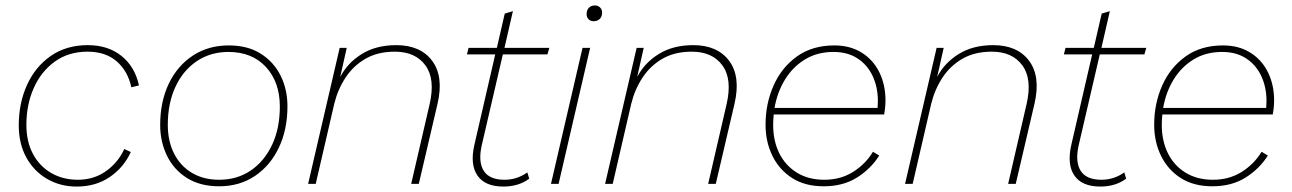

<svg xmlns="http://www.w3.org/2000/svg" viewBox="-20 -676 4750 706"><path d="M262 10Q201 10 152.5 -18.5Q104 -47 76.5 -97.5Q49 -148 49 -215Q49 -297 79.5 -364Q110 -431 167 -470.5Q224 -510 303 -510Q377 -510 426.5 -470.5Q476 -431 491 -362L463 -355Q450 -415 409 -450.5Q368 -486 302 -486Q232 -486 181.5 -449.5Q131 -413 104 -352Q77 -291 77 -217Q77 -155 101.5 -109.5Q126 -64 169 -39.5Q212 -15 266 -15Q325 -15 369.5 -46.5Q414 -78 437 -128L461 -117Q435 -60 383.5 -25Q332 10 262 10Z M786 9Q716 9 667.5 -21.5Q619 -52 594 -103.5Q569 -155 569 -216Q569 -302 600.5 -368Q632 -434 689 -471.5Q746 -509 821 -509Q891 -509 939 -478.5Q987 -448 1012 -397.5Q1037 -347 1037 -285Q1037 -200 1005.5 -133.5Q974 -67 917.5 -29Q861 9 786 9ZM786 -15Q852 -15 902 -49Q952 -83 980.5 -143.5Q1009 -204 1009 -284Q1009 -374 958 -429.5Q907 -485 820 -485Q754 -485 703.5 -451Q653 -417 625 -356.5Q597 -296 597 -217Q597 -157 620 -111.5Q643 -66 685.5 -40.5Q728 -15 786 -15Z M1113 0 1229 -500H1255L1231 -393Q1258 -445 1310.5 -477.5Q1363 -510 1437 -510Q1526 -510 1569 -452.5Q1612 -395 1589 -295L1520 0H1492L1560 -294Q1581 -386 1544 -436Q1507 -486 1432 -486Q1369 -486 1324 -460Q1279 -434 1250.5 -390.5Q1222 -347 1209 -294L1141 0Z M1831 10Q1764 10 1736 -30Q1708 -70 1724 -142L1801 -476H1697L1703 -500H1807L1836 -626L1866 -635L1835 -500H2000L1993 -476H1829L1751 -140Q1738 -80 1759 -47.5Q1780 -15 1835 -15Q1881 -15 1919 -42L1926 -19Q1887 10 1831 10Z M2163 -598Q2151 -598 2144 -605.5Q2137 -613 2137 -624Q2137 -639 2145.5 -647.5Q2154 -656 2167 -656Q2179 -656 2186.5 -648.5Q2194 -641 2194 -630Q2194 -615 2185.5 -606.5Q2177 -598 2163 -598ZM2150 -500 2034 0H2006L2122 -500Z M2205 0 2321 -500H2347L2323 -393Q2350 -445 2402.5 -477.5Q2455 -510 2529 -510Q2618 -510 2661 -452.5Q2704 -395 2681 -295L2612 0H2584L2652 -294Q2673 -386 2636 -436Q2599 -486 2524 -486Q2461 -486 2416 -460Q2371 -434 2342.5 -390.5Q2314 -347 2301 -294L2233 0Z M3009 9Q2940 9 2892.5 -21.5Q2845 -52 2820 -103.5Q2795 -155 2795 -217Q2795 -295 2824.5 -361.5Q2854 -428 2910.5 -468.5Q2967 -509 3048 -509Q3106 -509 3148.5 -482.5Q3191 -456 3213.5 -410Q3236 -364 3236 -307Q3236 -282 3231 -255H2825Q2823 -236 2823 -216Q2823 -158 2845.5 -112.5Q2868 -67 2910.5 -41Q2953 -15 3011 -15Q3071 -15 3117 -44Q3163 -73 3190 -118L3213 -104Q3182 -55 3131 -23Q3080 9 3009 9ZM3045 -485Q2985 -485 2940 -457.5Q2895 -430 2866.5 -383.5Q2838 -337 2828 -279H3207Q3208 -294 3208 -305Q3208 -355 3189 -396Q3170 -437 3133.5 -461Q3097 -485 3045 -485Z M3308 0 3424 -500H3450L3426 -393Q3453 -445 3505.5 -477.5Q3558 -510 3632 -510Q3721 -510 3764 -452.5Q3807 -395 3784 -295L3715 0H3687L3755 -294Q3776 -386 3739 -436Q3702 -486 3627 -486Q3564 -486 3519 -460Q3474 -434 3445.5 -390.5Q3417 -347 3404 -294L3336 0Z M4026 10Q3959 10 3931 -30Q3903 -70 3919 -142L3996 -476H3892L3898 -500H4002L4031 -626L4061 -635L4030 -500H4195L4188 -476H4024L3946 -140Q3933 -80 3954 -47.5Q3975 -15 4030 -15Q4076 -15 4114 -42L4121 -19Q4082 10 4026 10Z M4438 9Q4369 9 4321.5 -21.5Q4274 -52 4249 -103.5Q4224 -155 4224 -217Q4224 -295 4253.5 -361.5Q4283 -428 4339.5 -468.5Q4396 -509 4477 -509Q4535 -509 4577.5 -482.5Q4620 -456 4642.5 -410Q4665 -364 4665 -307Q4665 -282 4660 -255H4254Q4252 -236 4252 -216Q4252 -158 4274.5 -112.5Q4297 -67 4339.5 -41Q4382 -15 4440 -15Q4500 -15 4546 -44Q4592 -73 4619 -118L4642 -104Q4611 -55 4560 -23Q4509 9 4438 9ZM4474 -485Q4414 -485 4369 -457.5Q4324 -430 4295.5 -383.5Q4267 -337 4257 -279H4636Q4637 -294 4637 -305Q4637 -355 4618 -396Q4599 -437 4562.5 -461Q4526 -485 4474 -485Z"/></svg>

Font: Work Sans ExtraLight
Style: Italic
Weight: 200
Italic angle: -13°
Designer: Wei Huang
Foundry: Wei Huang
Version: Version 2.012; ttfautohint (v1.8.3)